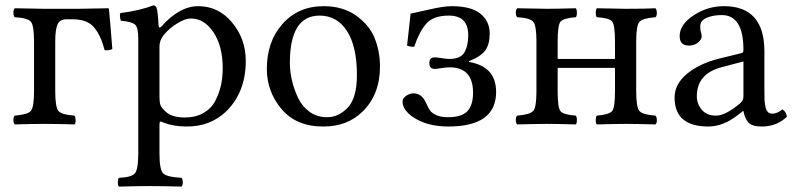

<svg xmlns="http://www.w3.org/2000/svg" viewBox="-20 -462 2956 716"><path d="M186 -307.1V-122.1Q186 -62 198 -48.1Q210 -34.2 257.8 -30.8Q261.7 -25.9 262 -13.9Q262.2 -2 257.8 2Q193.8 0 147 0Q101.1 0 35.2 2Q30.3 -2 30 -13.9Q29.8 -25.9 35.2 -30.8Q83 -34.7 95 -48.3Q106.9 -62 106.9 -122.1V-307.1Q106.9 -367.2 95 -381.1Q83 -395 35.2 -397.9Q30.3 -401.9 30 -413.8Q29.8 -425.8 35.2 -431.2Q81.1 -430.2 146 -429.2H272L383.8 -431.2L386.2 -429.2Q392.1 -368.2 398.9 -278.8Q384.8 -272.9 370.1 -274.9Q356.9 -328.1 331.5 -359.1Q306.2 -390.1 250 -390.1H228Q203.1 -390.1 194.6 -371.1Q186 -352.1 186 -307.1Z M590.3 -331.1Q574.2 -311 574.7 -287.1V-105Q574.7 -78.6 578.9 -68.8Q583 -59.1 598.6 -44.9Q622.1 -23.9 669.4 -23.9Q709.5 -23.9 738.5 -40.5Q767.6 -57.1 782.5 -85.4Q797.4 -113.8 804 -143.8Q810.5 -173.8 810.5 -208Q810.5 -290 776.1 -341.6Q741.7 -393.1 691.4 -393.1Q670.4 -393.1 640.4 -374.5Q610.4 -356 590.3 -331.1ZM571.3 -368.2Q572.3 -353 582.5 -363.8Q649.4 -439 719.7 -439Q794.9 -439 845.7 -377.9Q896.5 -316.9 896.5 -234.9Q896.5 -117.7 822.8 -45.9Q763.7 10.3 675.3 9.8Q626.5 9.8 588.4 -5.4Q580.6 -9.3 577.6 -8.3Q574.7 -7.3 574.7 2V109.9Q574.7 169.9 588.1 184.1Q601.6 198.2 656.7 201.2Q661.6 206.1 661.6 218Q661.6 230 656.7 233.9Q590.8 231.9 535.6 231.9Q493.7 231.9 423.3 233.9Q419.4 230 419.4 218Q419.4 206.1 423.3 201.2Q470.2 199.2 482.9 184.6Q495.6 169.9 495.6 109.9V-316.9Q495.6 -358.9 484.1 -369.9Q472.7 -380.9 430.7 -384.8Q424.8 -401.9 428.7 -413.1Q502.9 -422.9 551.8 -441.9Q559.6 -441.9 563.5 -434.1Q568.4 -422.4 571.3 -368.2Z M975.1 -205.1Q975.1 -304.2 1030.3 -369.1Q1089.8 -439 1187 -439Q1258.8 -439 1308.3 -403.6Q1357.9 -368.2 1377.4 -319.1Q1397 -270 1397 -213.9Q1397 -109.4 1332 -45.9Q1274.9 10.3 1185.1 9.8Q1085 9.8 1030 -55.2Q975.1 -120.1 975.1 -205.1ZM1171.9 -403.8Q1061 -403.8 1061 -228Q1061 -195.8 1068.6 -162.8Q1076.2 -129.9 1091.1 -97.9Q1106 -65.9 1134 -45.4Q1162.1 -24.9 1199.2 -24.9Q1243.2 -24.9 1277.1 -61Q1311 -97.2 1311 -182.1Q1311 -289.1 1273.9 -346.4Q1236.8 -403.8 1171.9 -403.8Z M1481 -83Q1481 -95.2 1494.4 -104.5Q1507.8 -113.8 1522 -113.8Q1551.8 -113.8 1566.9 -82Q1576.7 -60.1 1583.7 -50Q1590.8 -40 1607.4 -32.5Q1624 -24.9 1650.9 -24.9Q1701.7 -24.9 1722.9 -47.4Q1744.1 -69.8 1744.1 -116.2Q1744.1 -211.4 1655.8 -210.9Q1642.6 -210.9 1626.2 -208Q1609.9 -205.1 1601.1 -205.1Q1581.1 -205.1 1581.1 -226.1Q1581.1 -248 1600.1 -248Q1609.9 -248 1627.9 -245.1Q1646 -242.2 1654.8 -242.2Q1697.8 -242.2 1711.9 -266.6Q1726.1 -291 1726.1 -331.1Q1726.1 -404.3 1652.8 -403.8Q1595.7 -403.8 1569.3 -373.3Q1543 -342.8 1524.9 -288.1Q1511.7 -286.1 1498 -292L1511.2 -411.1Q1522.5 -413.1 1578.1 -426Q1633.8 -439 1665 -439Q1736.8 -439 1771.5 -410.9Q1806.2 -382.8 1806.2 -336.9Q1806.2 -296.9 1789.6 -273.9Q1772.9 -251 1729 -233.9V-231Q1830.1 -213.9 1830.1 -119.1Q1830.1 9.8 1651.9 9.8Q1568.8 9.8 1515.1 -28.8Q1481 -55.2 1481 -83Z M2352.5 -307.1V-122.1Q2352.5 -62 2364.5 -48.1Q2376.5 -34.2 2424.3 -30.8Q2429.2 -25.9 2429.4 -13.9Q2429.7 -2 2424.3 2Q2346.2 0 2313.5 0Q2277.3 0 2205.6 2Q2201.7 -2 2201.7 -13.9Q2201.7 -25.9 2205.6 -30.8Q2252.4 -34.7 2262.9 -47.9Q2273.4 -61 2273.4 -122.1V-209H2059.6V-122.1Q2059.6 -61 2070.1 -47.6Q2080.6 -34.2 2127.4 -30.8Q2131.3 -25.9 2131.3 -13.9Q2131.3 -2 2127.4 2Q2055.7 0 2020.5 0Q1988.3 0 1908.7 2Q1903.8 -2 1903.6 -13.9Q1903.3 -25.9 1908.7 -30.8Q1956.5 -34.7 1968.5 -48.3Q1980.5 -62 1980.5 -122.1V-307.1Q1980.5 -367.2 1968.5 -381.1Q1956.5 -395 1908.7 -397.9Q1903.8 -401.9 1903.6 -413.8Q1903.3 -425.8 1908.7 -431.2Q1988.8 -429.2 2019.5 -429.2Q2051.8 -429.2 2127.4 -431.2Q2131.3 -426.3 2131.3 -414.1Q2131.3 -401.9 2127.4 -397.9Q2080.6 -394 2070.1 -381.1Q2059.6 -368.2 2059.6 -307.1V-242.2H2273.4V-307.1Q2273.4 -368.2 2262.9 -381.6Q2252.4 -395 2205.6 -397.9Q2201.7 -401.9 2201.7 -413.8Q2201.7 -425.8 2205.6 -431.2Q2283.7 -429.2 2312.5 -429.2Q2389.6 -429.2 2424.3 -431.2Q2429.2 -426.3 2429.4 -414.1Q2429.7 -401.9 2424.3 -397.9Q2376.5 -394 2364.5 -380.6Q2352.5 -367.2 2352.5 -307.1Z M2752.4 -232.9 2673.3 -211.9Q2578.1 -188 2578.6 -102.1Q2578.6 -75.2 2596.9 -53Q2615.2 -30.8 2650.4 -30.8Q2684.6 -30.8 2738.3 -75.2Q2752.4 -86.4 2752.4 -101.1ZM2752.4 -47.9H2750.5L2730.5 -32.2Q2676.3 9.8 2621.6 9.8Q2495.6 9.8 2495.6 -98.1Q2495.6 -147.9 2541 -186Q2586.4 -224.1 2660.6 -243.2L2746.6 -264.2Q2752.4 -266.1 2752.4 -275.9Q2752.4 -405.8 2671.4 -405.8Q2638.2 -405.8 2614.7 -395.3Q2591.3 -384.8 2591.3 -363.8Q2591.3 -349.6 2593.3 -344.2Q2596.2 -338.4 2596.7 -326.2Q2596.7 -314.9 2583 -303.5Q2569.3 -292 2549.3 -292Q2514.2 -292 2514.6 -328.1Q2514.6 -370.1 2566.2 -404.5Q2617.7 -439 2679.7 -439Q2830.6 -439 2830.6 -270V-123Q2830.6 -102.1 2831.1 -90.1Q2831.5 -78.1 2834.5 -64Q2837.4 -49.8 2844 -43.9Q2850.6 -38.1 2860.4 -38.1Q2878.4 -38.1 2897.5 -54.2Q2911.6 -46.4 2914.6 -26.9Q2876.5 10.3 2819.3 9.8Q2785.2 9.8 2771.2 -5.1Q2757.3 -20 2752.4 -47.9Z"/></svg>

Font: Linux Libertine
Style: Regular
Weight: 400
Designer: Philipp H. Poll
Foundry: Philipp H. Poll
Version: Version 5.3.0 ; ttfautohint (v0.9)